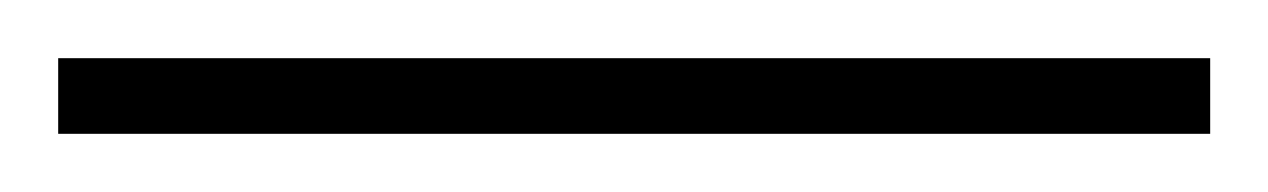

<svg xmlns="http://www.w3.org/2000/svg" viewBox="-24 -806 436 66"><path d="M392 -760V-786H-4V-760Z"/></svg>

Font: Noto Sans Kannada ExtraCondensed Thin
Style: Regular
Weight: 100
Width: 2
Designer: Jelle Bosma - Monotype Design Team
Foundry: Monotype Imaging Inc.
Version: Version 2.005